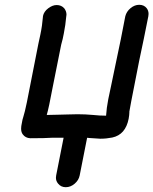

<svg xmlns="http://www.w3.org/2000/svg" viewBox="-20 -568 639 800"><path d="M343 6 312 163Q308 183 291 197.5Q274 212 254 212Q234 212 222 197Q213 186 213 173Q213 168 214 163L245 6H195Q170 8 106 8Q86 7 75 -8Q68 -17 68 -32Q68 -42 71 -55Q73 -69 78 -84Q83 -99 92 -142Q128 -327 140 -386L148 -423Q156 -461 159 -499V-501Q163 -520 181 -533.5Q199 -547 216 -547Q236 -547 248 -533Q257 -521 257 -507Q257 -503 256 -499Q253 -464 246 -429Q242 -406 235 -382Q223 -325 200 -207Q183 -116 175 -90V-89L221 -90Q240 -90 259 -91L303 -92Q336 -92 368 -89Q395 -86 422 -86Q424 -118 431 -154L443 -211L463 -307Q484 -404 502 -500Q507 -520 524 -534Q541 -548 560 -548Q580 -548 591 -534Q599 -524 599 -510Q599 -505 598 -500Q580 -408 560 -315L527 -147L519 -103V-99Q519 -90 516 -73Q503 -7 448 5Q423 10 398 10L352 7Q347 7 343 6Z"/></svg>

Font: Bad Comic
Style: Italic
Weight: 400
Italic angle: -11°
Designer: GGBotNet
Foundry: GGBotNet
Version: 0.95